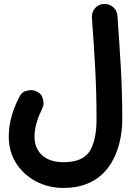

<svg xmlns="http://www.w3.org/2000/svg" viewBox="-20 -676 678 973"><path d="M24.4 15.1C24.4 67.4 37.1 112.8 62.5 152.3C87.9 191.4 121.6 221.7 163.6 243.7C205.6 265.6 251.5 276.4 301.8 276.4C412.6 276.4 487.3 232.4 533.7 165.5C580.1 98.6 599.6 12.2 599.6 -72.3C599.6 -158.2 597.2 -243.2 592.8 -327.1C587.9 -411.1 582 -500.5 575.2 -595.7C573.7 -613.8 566.9 -628.4 553.7 -639.6C540.5 -650.9 525.9 -656.2 509.8 -656.2H505.9C487.8 -654.8 473.6 -647.9 462.4 -635.3C451.2 -622.1 445.8 -607.9 445.8 -592.3V-586.9C452.6 -491.7 458.5 -403.3 462.9 -320.8C467.3 -238.3 469.2 -155.3 469.2 -72.3C469.2 -0.5 457.5 53.7 434.1 90.8C410.6 127.4 366.7 146 301.8 146C208.5 146 154.8 95.7 154.8 15.1C154.8 -33.2 173.8 -84.5 193.8 -125.5C198.2 -134.8 200.7 -144.5 200.7 -154.3C200.7 -161.1 198.7 -170.9 194.8 -183.1C190.9 -195.3 181.2 -205.1 165 -212.9C155.8 -217.3 146 -219.2 136.7 -219.2C129.4 -219.2 120.1 -217.3 107.9 -213.9C95.7 -210 85.4 -200.2 77.6 -184.1C48.8 -127 24.4 -61.5 24.4 15.1Z"/></svg>

Font: Mikhak
Style: Bold
Weight: 700
Designer: Amin Abedi
Version: Version 3.2